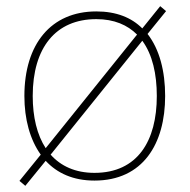

<svg xmlns="http://www.w3.org/2000/svg" viewBox="-20 -575 615 622"><path d="M515 -264C515 -344 497 -415 458 -465L518 -539L499 -555L441 -483C406 -518 357 -538 292 -538C145 -538 59 -432 59 -264C59 -189 77 -123 112 -74L43 11L62 27L128 -54C165 -14 217 10 286 10C443 10 515 -109 515 -264ZM86 -264C86 -420 160 -513 292 -513C350 -513 393 -494 424 -463L128 -95C100 -138 86 -196 86 -264ZM488 -264C488 -119 426 -15 286 -15C224 -15 177 -37 144 -74L441 -443C474 -398 488 -335 488 -264Z"/></svg>

Font: Noto Sans Lao Thin
Style: Regular
Weight: 100
Designer: Monotype Design Team
Foundry: Monotype Imaging Inc.
Version: Version 2.003